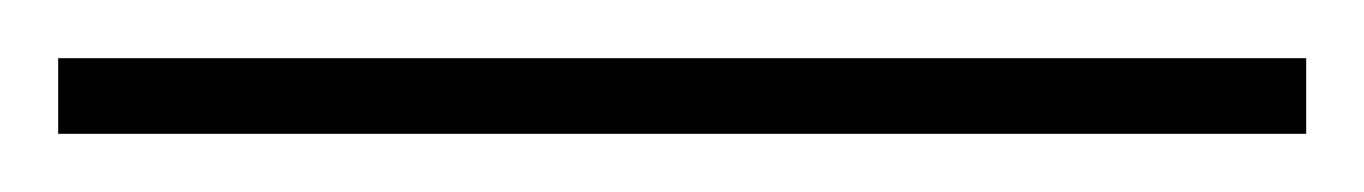

<svg xmlns="http://www.w3.org/2000/svg" viewBox="-24 -806 469 66"><path d="M425 -760V-786H-4V-760Z"/></svg>

Font: Noto Sans Hebrew Condensed Thin
Style: Regular
Weight: 100
Width: 3
Designer: Monotype Design Team
Foundry: Monotype Imaging Inc.
Version: Version 2.004